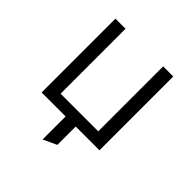

<svg xmlns="http://www.w3.org/2000/svg" viewBox="-180 -646 940 940"><g transform="rotate(45 290.0 -176.0)"><path d="M89.5 0V-511H159.5V-61.5H420V-511H490V0H325.5V127L255.5 159.5V0Z"/></g></svg>

Font: Overpass Light
Style: Regular
Weight: 300
Designer: Delve Withrington, Dave Bailey, Thomas Jockin
Foundry: Delve Fonts LLC
Version: Version 4.000; ttfautohint (v1.8.3)